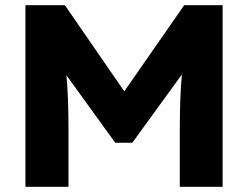

<svg xmlns="http://www.w3.org/2000/svg" viewBox="-20 -720 957 740"><path d="M78 -700H230L459 -368L690 -700H838V0H673V-222Q673 -346 681 -433L490 -170H424L236 -430Q244 -347 244 -222V0H78Z"/></svg>

Font: Lexend Exa HM Xlight
Style: Bold
Weight: 700
Designer: Bonnie Shaver-Troup, Thomas Jockin, Octavio Pardo
Foundry: Lexend
Version: Version 1.091